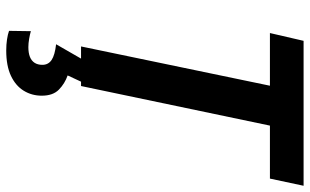

<svg xmlns="http://www.w3.org/2000/svg" viewBox="-209 -545 994 616"><g transform="rotate(90 288.0 -237.0)"><path d="M129 0 255 -606H86L111 -714H576L553 -606H383L256 0ZM142 240Q123 240 106.5 237.5Q90 235 79 231L80 161Q90 164 104.5 166.5Q119 169 131 169Q150 169 162.5 164Q175 159 181.5 149Q188 139 188 124Q188 105 172.5 94.5Q157 84 122 80L168 0H242L222 43Q248 52 267.5 71Q287 90 287 126Q287 158 271 184Q255 210 223 225Q191 240 142 240Z"/></g></svg>

Font: Noto Sans Display SemiBold
Style: Italic
Weight: 600
Italic angle: -12°
Designer: Monotype Design Team
Foundry: Monotype Imaging Inc.
Version: Version 2.003